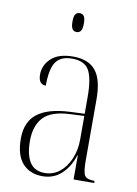

<svg xmlns="http://www.w3.org/2000/svg" viewBox="-85 -796 616 862"><g transform="rotate(10 223.0 -365.0)"><path d="M169 10Q112 10 78.5 -27Q45 -64 45 -140Q45 -216 93 -253.5Q141 -291 239 -296L308 -299V-375Q308 -460 287.5 -496.5Q267 -533 210 -533Q158 -533 136 -501Q114 -469 114 -393Q80 -393 80 -438Q80 -481 113.5 -512Q147 -543 213 -543Q283 -543 316 -502.5Q349 -462 349 -372V-93Q349 -39 359 -24.5Q369 -10 401 -10H404V0H310V-110H308Q292 -57 256.5 -23.5Q221 10 169 10ZM177 -6Q215 -6 244.5 -29.5Q274 -53 291 -93Q308 -133 308 -181V-289L243 -286Q157 -282 122 -243.5Q87 -205 87 -137Q87 -74 108.5 -40Q130 -6 177 -6ZM208 -654Q195 -654 188.5 -664Q182 -674 182 -697Q182 -721 188.5 -730.5Q195 -740 208 -740Q221 -740 227.5 -730.5Q234 -721 234 -697Q234 -674 227.5 -664Q221 -654 208 -654Z"/></g></svg>

Font: Noto Serif Display Condensed ExtraLight
Style: Regular
Weight: 200
Width: 3
Designer: Monotype Design Team
Foundry: Monotype Imaging Inc.
Version: Version 2.009